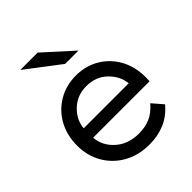

<svg xmlns="http://www.w3.org/2000/svg" viewBox="-210 -868 1008 1008"><g transform="rotate(-45 294.5 -363.5)"><path d="M548 -220H129Q134 -156 185 -110.5Q236 -65 316 -65Q360 -65 397.5 -80.5Q435 -96 469 -136L520 -77Q480 -29 428 -7Q376 15 314 15Q233 15 171.5 -19.5Q110 -54 75 -114Q40 -174 40 -250Q40 -327 73.5 -387Q107 -447 165 -481Q223 -515 295 -515Q368 -515 425.5 -481Q483 -447 516 -387.5Q549 -328 549 -250ZM129 -290H463Q457 -349 411 -393Q365 -437 295 -437Q227 -437 180.5 -393Q134 -349 129 -290ZM110 -742H239L398 -598H299Z"/></g></svg>

Font: AtCorfu Sans
Style: AtCorfu Sans Regular
Weight: 400
Designer: Kostas Teopoulos
Foundry: Kostas Teopoulos
Version: Version 1.00 July 8, 2025, initial release